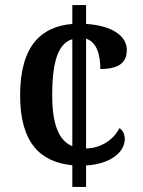

<svg xmlns="http://www.w3.org/2000/svg" viewBox="-20 -734 562 754"><path d="M264 -85V0H318V-84C423 -91 470 -142 470 -188C470 -206 463 -222 449 -231C428 -188 379 -152 318 -151V-582C360 -569 374 -519 374 -463C457 -463 478 -496 478 -538C478 -595 416 -634 318 -640V-714H264V-640C145 -630 59 -558 59 -359C59 -172 140 -97 264 -85ZM264 -580V-160C209 -182 185 -250 185 -360C185 -506 214 -565 264 -580Z"/></svg>

Font: Noto Serif Devanagari SemiCondensed SemiBold
Style: Regular
Weight: 600
Width: 4
Designer: Universal Thirst, Indian Type Foundry and the Monotype Design Team
Foundry: Monotype Imaging Inc.
Version: Version 2.004